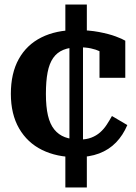

<svg xmlns="http://www.w3.org/2000/svg" viewBox="-20 -683 600 849"><path d="M333 -66Q362 -66 384 -74.5Q406 -83 422.5 -97.5Q439 -112 451.5 -131Q464 -150 475 -170L543 -130Q524 -85 493 -53Q462 -21 418.5 -4.5Q375 12 317 12Q231 12 166 -20Q101 -52 64.5 -115Q28 -178 28 -268Q28 -359 63 -422Q98 -485 163 -517.5Q228 -550 317 -550Q373 -550 417.5 -541.5Q462 -533 491.5 -522Q521 -511 534 -503V-339H420V-487Q438 -484 447 -476.5Q456 -469 458 -460.5Q460 -452 457.5 -445.5Q455 -439 450 -438Q438 -448 421.5 -456Q405 -464 382 -469Q359 -474 327 -474Q288 -474 260 -462.5Q232 -451 215 -426.5Q198 -402 190.5 -363Q183 -324 183 -268Q183 -211 192 -172.5Q201 -134 220 -110.5Q239 -87 267 -76.5Q295 -66 333 -66ZM269 -663H364V-519L347 -501V-37L364 -23V146H269V-20L287 -37V-497L269 -511Z"/></svg>

Font: Roboto Serif 20pt
Style: Bold
Weight: 700
Version: Version 1.008